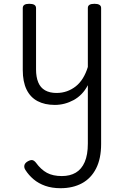

<svg xmlns="http://www.w3.org/2000/svg" viewBox="-20 -535 668 1012"><path d="M269 18Q216 18 178 -2Q140 -22 120 -63Q100 -104 100 -166V-492Q100 -504 108.5 -509.5Q117 -515 134 -515Q152 -515 161 -509.5Q170 -504 170 -492V-169Q170 -129 181.5 -101Q193 -73 217.5 -59Q242 -45 278 -45Q307 -45 332.5 -54Q358 -63 379.5 -80Q401 -97 417 -123Q433 -149 443 -182V-493Q443 -504 451.5 -509.5Q460 -515 478 -515Q495 -515 504 -509.5Q513 -504 513 -493V224Q513 301 486.5 353Q460 405 412 431Q364 457 299 457Q254 457 218.5 444.5Q183 432 157 410Q131 388 114 361Q106 349 108.5 336.5Q111 324 127 315Q142 307 151 309Q160 311 169 322Q196 359 227.5 376Q259 393 306 393Q349 393 379.5 375Q410 357 426.5 319Q443 281 443 222V-86Q429 -59 410 -39.5Q391 -20 368 -7.5Q345 5 320 11.5Q295 18 269 18Z"/></svg>

Font: Playwrite US Modern Light
Style: Regular
Weight: 300
Designer: Veronika Burian, José Scaglione
Foundry: TypeTogether
Version: Version 1.003